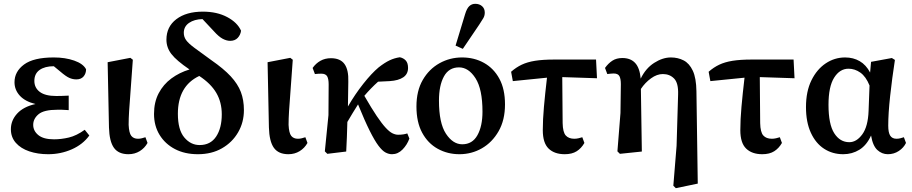

<svg xmlns="http://www.w3.org/2000/svg" viewBox="-20 -794 4777 1006"><path d="M232 14Q178 14 133.5 -1Q89 -16 63 -45.5Q37 -75 37 -117Q37 -163 70 -199Q103 -235 166 -249Q112 -262 84 -292.5Q56 -323 56 -363Q56 -419 106 -456Q156 -493 262 -493Q322 -493 369 -476.5Q416 -460 431 -431Q431 -409 418 -393.5Q405 -378 380 -378Q361 -378 343 -386Q325 -394 296 -419L262 -447Q215 -447 187.5 -427.5Q160 -408 160 -370Q160 -334 188.5 -312.5Q217 -291 275 -291Q290 -291 304 -291.5Q318 -292 340 -293V-217Q315 -219 303.5 -219Q292 -219 281 -219Q210 -219 182 -195.5Q154 -172 154 -140Q154 -108 181 -86Q208 -64 263 -64Q301 -64 341 -73.5Q381 -83 424 -114L448 -84Q414 -37 356 -11.5Q298 14 232 14Z M653 14Q601 14 577 -19.5Q553 -53 551 -126L544 -468L663 -491L676 -481Q669 -379 664 -315.5Q659 -252 656.5 -212Q654 -172 654 -140Q656 -97 668 -82Q680 -67 703 -67Q713 -67 723 -69.5Q733 -72 742 -75L753 -45Q738 -18 712 -2Q686 14 653 14Z M1017 14Q948 14 896.5 -13Q845 -40 816 -87.5Q787 -135 787 -197Q787 -259 811.5 -305.5Q836 -352 878 -383Q920 -414 973 -430Q904 -477 878 -511Q852 -545 852 -586Q852 -654 904 -693.5Q956 -733 1043 -733Q1117 -733 1170.5 -704.5Q1224 -676 1243 -633Q1240 -611 1225.5 -595.5Q1211 -580 1186 -580Q1167 -580 1146.5 -591Q1126 -602 1101 -630L1041 -694Q998 -693 970.5 -674Q943 -655 943 -622Q943 -601 955 -584Q967 -567 998.5 -543.5Q1030 -520 1087 -479Q1152 -434 1189 -394Q1226 -354 1242 -312Q1258 -270 1258 -217Q1258 -153 1227.5 -100.5Q1197 -48 1143 -17Q1089 14 1017 14ZM912 -198Q912 -114 945.5 -74Q979 -34 1026 -34Q1083 -34 1112.5 -78.5Q1142 -123 1142 -195Q1142 -258 1113.5 -307Q1085 -356 1024 -396Q912 -343 912 -198Z M1491 14Q1439 14 1415 -19.5Q1391 -53 1389 -126L1382 -468L1501 -491L1514 -481Q1507 -379 1502 -315.5Q1497 -252 1494.5 -212Q1492 -172 1492 -140Q1494 -97 1506 -82Q1518 -67 1541 -67Q1551 -67 1561 -69.5Q1571 -72 1580 -75L1591 -45Q1576 -18 1550 -2Q1524 14 1491 14Z M1695 12 1682 -1 1701 -191 1702 -352Q1702 -381 1694 -394.5Q1686 -408 1663 -408Q1656 -408 1647 -407.5Q1638 -407 1630 -406L1618 -438Q1635 -462 1659 -475.5Q1683 -489 1714 -489Q1763 -489 1785 -458.5Q1807 -428 1805 -366L1803 -236Q1840 -300 1883.5 -355Q1927 -410 1964 -441Q1996 -466 2021.5 -478Q2047 -490 2075 -494Q2094 -490 2106 -477Q2118 -464 2118 -438Q2118 -406 2093 -389Q2068 -372 2022 -369L1961 -366Q1942 -349 1924 -330.5Q1906 -312 1889 -292Q1927 -226 1954 -186Q1981 -146 2001 -124.5Q2021 -103 2036.5 -95.5Q2052 -88 2066 -88Q2081 -88 2093.5 -90Q2106 -92 2114 -95L2125 -68Q2113 -35 2089 -10.5Q2065 14 2034 14Q2017 14 2000 5Q1983 -4 1963 -30.5Q1943 -57 1917 -109Q1891 -161 1856 -247Q1842 -224 1828 -202Q1814 -180 1800 -155Q1799 -115 1797.5 -75Q1796 -35 1794 0Z M2387 14Q2325 14 2273.5 -14.5Q2222 -43 2192 -98.5Q2162 -154 2162 -236Q2162 -318 2195 -375Q2228 -432 2282.5 -462.5Q2337 -493 2401 -493Q2465 -493 2516 -464.5Q2567 -436 2596.5 -381.5Q2626 -327 2626 -247Q2626 -165 2592.5 -106.5Q2559 -48 2505 -17Q2451 14 2387 14ZM2402 -38Q2455 -38 2481.5 -85.5Q2508 -133 2508 -209Q2508 -327 2471.5 -384Q2435 -441 2385 -441Q2332 -441 2306 -393.5Q2280 -346 2280 -267Q2280 -149 2316.5 -93.5Q2353 -38 2402 -38ZM2367 -555 2417 -720Q2426 -750 2439 -762Q2452 -774 2470 -774Q2492 -774 2506 -761.5Q2520 -749 2520 -728Q2520 -712 2512.5 -699Q2505 -686 2491 -665L2405 -538Z M2667 -369 2658 -418Q2684 -441 2713.5 -455Q2743 -469 2783.5 -475.5Q2824 -482 2884 -482H3103L3108 -384L2926 -390L2928 -149Q2929 -101 2944.5 -84Q2960 -67 2989 -67Q3000 -67 3011 -69.5Q3022 -72 3031 -75L3042 -45Q3026 -17 3001.5 -1.5Q2977 14 2939 14Q2885 14 2854.5 -15.5Q2824 -45 2824 -112Q2824 -167 2830 -234.5Q2836 -302 2846 -387Z M3508 179 3525 -30 3533 -299Q3535 -359 3512 -382.5Q3489 -406 3453 -406Q3422 -406 3391 -383.5Q3360 -361 3338 -328L3343 0L3228 12L3215 -1L3231 -202L3233 -353Q3233 -381 3225.5 -395Q3218 -409 3195 -409Q3188 -409 3179 -408Q3170 -407 3162 -406L3150 -438Q3167 -462 3188.5 -476Q3210 -490 3241 -490Q3284 -490 3308 -464Q3332 -438 3337 -382Q3363 -436 3407.5 -464.5Q3452 -493 3495 -493Q3532 -493 3562 -477.5Q3592 -462 3610 -423.5Q3628 -385 3629 -316L3636 168L3521 192Z M3702 -369 3693 -418Q3719 -441 3748.5 -455Q3778 -469 3818.5 -475.5Q3859 -482 3919 -482H4138L4143 -384L3961 -390L3963 -149Q3964 -101 3979.5 -84Q3995 -67 4024 -67Q4035 -67 4046 -69.5Q4057 -72 4066 -75L4077 -45Q4061 -17 4036.5 -1.5Q4012 14 3974 14Q3920 14 3889.5 -15.5Q3859 -45 3859 -112Q3859 -167 3865 -234.5Q3871 -302 3881 -387Z M4321 -245Q4321 -143 4351 -96Q4381 -49 4430 -49Q4468 -49 4498 -90Q4528 -131 4531 -213L4536 -346Q4517 -393 4488 -413.5Q4459 -434 4426 -434Q4380 -434 4350.5 -387Q4321 -340 4321 -245ZM4398 14Q4342 14 4298 -14.5Q4254 -43 4228.5 -98.5Q4203 -154 4203 -233Q4203 -315 4231.5 -373Q4260 -431 4306.5 -462Q4353 -493 4408 -493Q4451 -493 4484.5 -473.5Q4518 -454 4539 -414L4544 -470L4653 -490L4669 -480Q4654 -383 4644 -291Q4634 -199 4634 -136Q4634 -99 4644.5 -83Q4655 -67 4677 -67Q4688 -67 4697.5 -69.5Q4707 -72 4716 -75L4727 -45Q4715 -20 4689.5 -3Q4664 14 4632 14Q4601 14 4577 -8Q4553 -30 4544 -84Q4521 -33 4483 -9.5Q4445 14 4398 14Z"/></svg>

Font: Source Serif Pro Semibold
Style: Regular
Weight: 600
Designer: Frank Grießhammer
Foundry: Adobe Systems Incorporated
Version: Version 3.000;hotconv 1.0.109;makeotfexe 2.5.65596